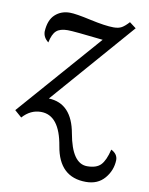

<svg xmlns="http://www.w3.org/2000/svg" viewBox="-84 -548 663 857"><g transform="rotate(10 247.0 -119.0)"><path d="M364.7 249Q243.2 249 220.7 112.5Q198.2 -23.9 113.8 -23.9Q66.4 -23.9 30.8 16.1L-1 -11.7L328.6 -388.7Q195.3 -403.8 168 -403.8Q133.3 -403.8 116.5 -388.7Q99.6 -373.5 91.8 -335Q67.4 -353.5 67.4 -380.9Q70.3 -432.6 97.2 -457.5Q124 -482.4 164.1 -482.4Q190.9 -482.4 260 -467Q329.1 -451.7 366.7 -451.7Q389.2 -451.7 403.1 -459.5Q417 -467.3 435.1 -487.3L464.8 -464.8L137.7 -88.9Q242.7 -85 266.1 47.1Q289.6 179.2 357.9 179.2Q399.9 179.2 419.7 158.7Q439.5 138.2 451.7 87.4Q481.4 102.1 481.4 129.9Q480 176.8 449.2 212.9Q418.5 249 364.7 249Z"/></g></svg>

Font: Kelvinch
Style: Italic
Weight: 400
Italic angle: -10°
Designer: Paul James Miller
Foundry: High-Logic / Made with FontCreator
Version: Version 3.40;July 22, 2017;FontCreator 11.0.0.2388 64-bit